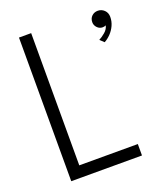

<svg xmlns="http://www.w3.org/2000/svg" viewBox="-125 -744 709 829"><g transform="rotate(-20 230.0 -330.0)"><path d="M400.5 -514.5 382 -532Q395 -538.5 410.5 -551.5Q426 -564.5 429.5 -581.5Q423 -578 414.5 -578Q400 -578 389.8 -588.8Q379.5 -599.5 379.5 -613.5Q379.5 -631 390.8 -641.8Q402 -652.5 418.5 -652.5Q435.5 -652.5 448 -640.5Q460.5 -628.5 460.5 -609.5Q460.5 -588.5 452 -570Q443.5 -551.5 429.8 -537.2Q416 -523 400.5 -514.5ZM59.5 -660H115.5V-52.5H384.5V0H59.5Z"/></g></svg>

Font: League Spartan Thin Light
Style: Regular
Weight: 300
Version: Version 2.002